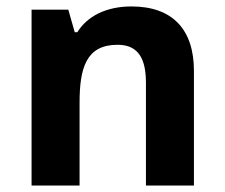

<svg xmlns="http://www.w3.org/2000/svg" viewBox="-20 -576 697 596"><path d="M388 -556C310 -556 251 -526 220 -476H212L192 -546H78V0H227V-257C227 -366 248 -437 345 -437C412 -437 433 -390 433 -319V0H582V-356C582 -484 516 -556 388 -556Z"/></svg>

Font: Passageway
Style: Regular
Weight: 700
Foundry: Ascender Corporation
Version: Version 1.11